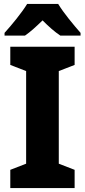

<svg xmlns="http://www.w3.org/2000/svg" viewBox="-20 -950 430 970"><path d="M274 -930H117C92 -888 37 -821 3 -784V-770H106C135 -790 162 -815 195 -847C227 -815 255 -790 285 -770H387V-784C351 -825 301 -885 274 -930ZM357 0V-92L277 -123V-591L357 -622V-714H32V-622L112 -591V-123L32 -92V0Z"/></svg>

Font: Noto Sans Georgian SemiCondensed ExtraBold
Style: Regular
Weight: 800
Width: 4
Designer: Monotype Design Team, Akaki Razmadze
Foundry: Google LLC
Version: Version 2.005